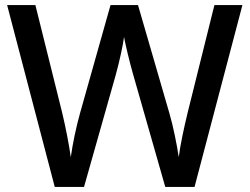

<svg xmlns="http://www.w3.org/2000/svg" viewBox="-20 -734 981 754"><path d="M932 -714H822L717 -292C703 -234 688 -166 682 -117C675 -163 661 -236 645 -290L522 -714H414L295 -292C280 -240 265 -168 258 -117C251 -166 238 -234 224 -292L119 -714H8L195 0H310L434 -438C449 -491 465 -566 467 -589C471 -566 489 -489 503 -441L629 0H744Z"/></svg>

Font: Noto Sans Hanifi Rohingya Medium
Style: Regular
Weight: 500
Designer: Monotype Design Team and DaltonMaag
Foundry: Google LLC
Version: Version 2.102